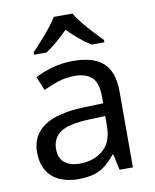

<svg xmlns="http://www.w3.org/2000/svg" viewBox="-86 -832 734 908"><g transform="rotate(-10 280.5 -378.0)"><path d="M288 -545Q386 -545 433 -502Q480 -459 480 -365V0H416L399 -76H395Q372 -47 347.5 -27.5Q323 -8 291.5 1Q260 10 215 10Q167 10 128.5 -7Q90 -24 68 -59.5Q46 -95 46 -149Q46 -229 109 -272.5Q172 -316 303 -320L394 -323V-355Q394 -422 365 -448Q336 -474 283 -474Q241 -474 203 -461.5Q165 -449 132 -433L105 -499Q140 -518 188 -531.5Q236 -545 288 -545ZM314 -259Q214 -255 175.5 -227Q137 -199 137 -148Q137 -103 164.5 -82Q192 -61 235 -61Q303 -61 348 -98.5Q393 -136 393 -214V-262ZM325 -766Q337 -744 359.5 -716.5Q382 -689 406.5 -662.5Q431 -636 450 -617V-606H388Q362 -622 334 -645.5Q306 -669 279 -696Q252 -669 225 -646Q198 -623 172 -606H112V-617Q131 -637 154.5 -663Q178 -689 200 -716.5Q222 -744 235 -766Z"/></g></svg>

Font: Noto Sans Hebrew
Style: Regular
Weight: 400
Designer: Monotype Design Team
Foundry: Monotype Imaging Inc.
Version: Version 2.003